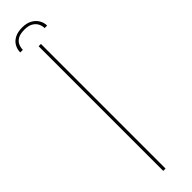

<svg xmlns="http://www.w3.org/2000/svg" viewBox="-245 -661 646 646"><g transform="rotate(-45 78.0 -338.5)"><path d="M59.5 0H70.5V-593H59.5ZM65.5 -677Q43 -677 28.8 -669.2Q14.5 -661.5 7.8 -648.8Q1 -636 1 -622H13.5Q13.5 -633 18 -643.2Q22.5 -653.5 33.8 -660Q45 -666.5 65.5 -666.5Q84 -666.5 95.2 -660Q106.5 -653.5 111.8 -643.2Q117 -633 117 -622H129Q129 -636 121.5 -648.8Q114 -661.5 99.8 -669.2Q85.5 -677 65.5 -677Z"/></g></svg>

Font: Anybody UltraCondensed Thin Thin
Style: Regular
Weight: 250
Version: Version 1.111